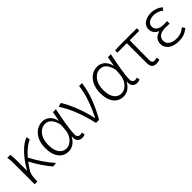

<svg xmlns="http://www.w3.org/2000/svg" viewBox="237 -1611 2688 2688"><g transform="rotate(-45 1580.5 -267.0)"><path d="M523 0C438 -92 349 -227 296 -332C365 -414 434 -468 494 -491L488 -547C378 -513 249 -371 162 -214H158V-412C158 -458 155 -507 148 -533H90C100 -490 100 -438 100 -395V0H154V-26C156 -90 164 -149 194 -193C216 -227 238 -259 261 -288C313 -188 395 -65 460 8Z M763 13C835 13 895 -27 937 -104H941C931 -26 973 13 1031 13C1057 13 1075 7 1088 1L1078 -45C1067 -41 1053 -37 1040 -37C1011 -37 987 -59 987 -95C987 -201 1023 -385 1053 -533H995L969 -391H967C939 -505 864 -547 795 -547C672 -547 562 -440 562 -254C562 -78 645 13 763 13ZM773 -38C678 -38 623 -121 623 -254C623 -410 708 -496 798 -496C850 -496 916 -472 949 -331L941 -226C932 -124 853 -38 773 -38Z M1314 0H1375C1479 -184 1545 -349 1571 -533H1512C1498 -380 1428 -205 1357 -60H1352C1318 -219 1244 -423 1163 -547L1105 -529C1199 -390 1271 -195 1314 0Z M1851 13C1923 13 1983 -27 2025 -104H2029C2019 -26 2061 13 2119 13C2145 13 2163 7 2176 1L2166 -45C2155 -41 2141 -37 2128 -37C2099 -37 2075 -59 2075 -95C2075 -201 2111 -385 2141 -533H2083L2057 -391H2055C2027 -505 1952 -547 1883 -547C1760 -547 1650 -440 1650 -254C1650 -78 1733 13 1851 13ZM1861 -38C1766 -38 1711 -121 1711 -254C1711 -410 1796 -496 1886 -496C1938 -496 2004 -472 2037 -331L2029 -226C2020 -124 1941 -38 1861 -38Z M2500 13C2527 13 2553 7 2569 1L2559 -46C2544 -41 2526 -37 2510 -37C2478 -37 2464 -54 2464 -92C2464 -220 2464 -350 2467 -484H2656V-533H2295L2221 -528V-484H2409V-98C2409 -22 2433 13 2500 13Z M2946 13C3024 13 3076 -6 3139 -55L3111 -97C3057 -52 3013 -36 2953 -36C2853 -36 2792 -79 2792 -149C2792 -217 2845 -257 2947 -257C2972 -257 2995 -256 3026 -254V-305C2999 -303 2983 -303 2963 -303C2861 -303 2819 -345 2819 -401C2819 -466 2879 -497 2952 -497C3004 -497 3048 -479 3093 -446L3119 -487C3071 -523 3016 -547 2951 -547C2847 -547 2760 -500 2760 -407C2760 -354 2790 -307 2846 -285V-280C2787 -265 2732 -223 2732 -145C2732 -50 2817 13 2946 13Z"/></g></svg>

Font: Noto Sans CJK Light
Style: Regular
Weight: 300
Designer: Ryoko NISHIZUKA (kana & ideographs); Paul D. Hunt (Latin, Greek & Cyrillic); Wenlong ZHANG (bopomofo); Sandoll Communica
Foundry: Adobe Systems Incorporated
Version: Version 1.000;PS 1;hotconv 1.0.78;makeotf.lib2.5.61930